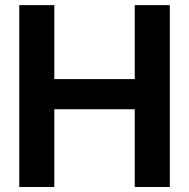

<svg xmlns="http://www.w3.org/2000/svg" viewBox="-20 -748 756 768"><path d="M57.1 0V-727.5H197.3V-431.6H519V-727.5H659.2V0H519V-311H197.3V0Z"/></svg>

Font: Inter Cardless Display
Style: Bold
Weight: 700
Designer: Rasmus Andersson
Foundry: rsms
Version: Version 4.001;git-9221beed3